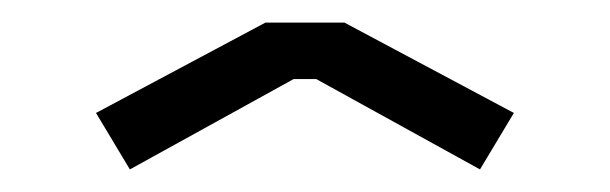

<svg xmlns="http://www.w3.org/2000/svg" viewBox="-20 -620 540 170"><path d="M65 -520 95 -470 240 -550H260L405 -470L435 -520L285 -600H215Z"/></svg>

Font: KetosagCBd
Style: Regular
Weight: 500
Designer: gluk
Foundry: gluk
Version: Version 00.0024